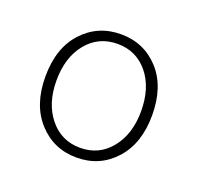

<svg xmlns="http://www.w3.org/2000/svg" viewBox="-72 -811 501 486"><g transform="rotate(20 179.0 -568.0)"><path d="M34.2 -567.9Q34.2 -645 75.2 -689.5Q116.2 -733.9 178.2 -733.9Q240.2 -733.9 281 -689.5Q321.8 -645 321.8 -567.9Q321.8 -491.7 281 -446.8Q240.2 -401.9 178.2 -401.9Q116.2 -401.9 75.2 -446.8Q34.2 -491.7 34.2 -567.9ZM292 -567.9Q292 -630.9 260.5 -669.4Q229 -708 178.2 -708Q127.4 -708 95.7 -669.4Q64 -630.9 64 -567.9Q64 -506.3 95.7 -467.3Q127.4 -428.2 178.2 -428.2Q229 -428.2 260.5 -467.3Q292 -506.3 292 -567.9Z"/></g></svg>

Font: Source Sans 3 ExtraLight
Style: Regular
Weight: 200
Designer: Paul D. Hunt
Foundry: Adobe
Version: Version 3.052;hotconv 1.1.0;makeotfexe 2.6.0